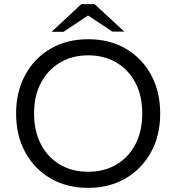

<svg xmlns="http://www.w3.org/2000/svg" viewBox="-20 -900 854 930"><path d="M407 10Q303 10 224.5 -36Q146 -82 102 -163Q58 -244 58 -350Q58 -456 102.5 -537.5Q147 -619 225.5 -664.5Q304 -710 407 -710Q511 -710 589.5 -664Q668 -618 712 -537Q756 -456 756 -350Q756 -244 711.5 -163Q667 -82 588.5 -36Q510 10 407 10ZM407 -68Q485 -68 544 -103Q603 -138 636 -201.5Q669 -265 669 -350Q669 -436 636 -499Q603 -562 544 -597Q485 -632 407 -632Q330 -632 271 -597Q212 -562 178.5 -499Q145 -436 145 -350Q145 -265 178 -201.5Q211 -138 270 -103Q329 -68 407 -68ZM230 -746 374 -880H438L420 -834L288 -746ZM524 -747 393 -834 374 -880H438L582 -747Z"/></svg>

Font: REM Medium Light
Style: Regular
Weight: 300
Version: Version 1.005;gftools[0.9.28]